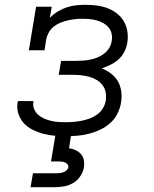

<svg xmlns="http://www.w3.org/2000/svg" viewBox="-20 -558 640 798"><path d="M255 8Q231 8 206.5 6Q182 4 159.5 -2Q137 -8 116 -18.5Q95 -29 79.5 -45.5Q64 -62 56.5 -85Q49 -108 53 -131Q54 -133 54 -134.5Q54 -136 55 -138H119Q119 -137 119 -136Q119 -135 119 -134Q116 -119 122 -104.5Q128 -90 139 -80.5Q150 -71 164 -65Q178 -59 193 -55.5Q208 -52 223.5 -51Q239 -50 255 -50Q271 -50 287.5 -51.5Q304 -53 321 -56.5Q338 -60 354 -66Q370 -72 384.5 -82.5Q399 -93 408 -108.5Q417 -124 420 -141Q422 -158 419 -174.5Q416 -191 406 -204Q396 -217 382 -225.5Q368 -234 352 -238.5Q336 -243 319 -245Q302 -247 285 -247H224L234 -305H294Q309 -305 324 -306Q339 -307 354.5 -310Q370 -313 384.5 -319Q399 -325 412 -334.5Q425 -344 433.5 -358Q442 -372 444 -387Q447 -402 444 -417Q441 -432 432 -443Q423 -454 410 -461.5Q397 -469 383 -473Q369 -477 353.5 -478.5Q338 -480 323 -480Q308 -480 293 -478.5Q278 -477 262.5 -473.5Q247 -470 232 -464Q217 -458 204 -448Q191 -438 183 -423.5Q175 -409 172 -394L165 -349H100L130 -530H195L187 -484Q202 -499 220 -510Q238 -521 257.5 -527.5Q277 -534 296.5 -536Q316 -538 336 -538Q359 -538 382.5 -535Q406 -532 427 -524Q448 -516 466 -502Q484 -488 495 -469Q506 -450 509.5 -426.5Q513 -403 509 -380Q506 -361 497 -343Q488 -325 473 -311.5Q458 -298 439.5 -289Q421 -280 403 -274Q423 -266 441 -252.5Q459 -239 470 -220Q481 -201 484 -177.5Q487 -154 483 -131Q479 -108 468 -85.5Q457 -63 437.5 -46Q418 -29 395.5 -18.5Q373 -8 349.5 -2Q326 4 302 6Q278 8 255 8ZM107 220 117 162H217Q224 162 231 161Q238 160 244.5 157.5Q251 155 256.5 150Q262 145 264 138Q264 138 264 138Q264 138 264 138Q265 131 261 125.5Q257 120 251 117.5Q245 115 238.5 114Q232 113 225 113H192L211 0H276L267 58Q281 60 294 66Q307 72 316.5 82.5Q326 93 328.5 107.5Q331 122 329 137Q326 156 314 174Q302 192 284 202.5Q266 213 246.5 216.5Q227 220 207 220Z"/></svg>

Font: Iosevka Slab Light Extended
Style: Italic
Weight: 300
Width: 7
Italic angle: -9°
Monospace: yes
Designer: Belleve Invis
Foundry: Belleve Invis
Version: Version 11.1.0; ttfautohint (v1.8.3)